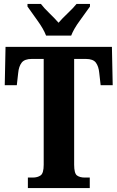

<svg xmlns="http://www.w3.org/2000/svg" viewBox="-20 -951 594 971"><path d="M121 0H434V-53H409Q384 -53 369.5 -63.5Q355 -74 355 -118V-653H414Q451 -653 465 -634Q479 -615 482 -582L489 -520H550L546 -714H8L4 -520H65L72 -582Q75 -615 89.5 -634Q104 -653 141 -653H201V-118Q201 -75 185.5 -64Q170 -53 145 -53H121ZM213 -771H340Q353 -805 384 -847Q415 -889 435 -918V-931H367Q351 -911 323 -884.5Q295 -858 276 -836Q257 -858 229.5 -884.5Q202 -911 187 -931H119V-918Q139 -889 169.5 -847Q200 -805 213 -771Z"/></svg>

Font: Noto Serif ExtraCondensed Extra
Style: Regular
Weight: 800
Width: 3
Designer: Monotype Design Team
Foundry: Monotype Imaging Inc.
Version: Version 1.002